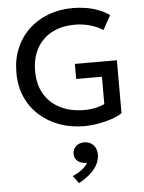

<svg xmlns="http://www.w3.org/2000/svg" viewBox="-67 -767 885 1181"><g transform="rotate(-5 375.5 -177.0)"><path d="M438.5 15Q355 15 284 -10.5Q213 -36 159.8 -83.8Q106.5 -131.5 77 -198.5Q47.5 -265.5 47.5 -349Q47.5 -432 76 -499.2Q104.5 -566.5 155.8 -614.8Q207 -663 276.2 -689Q345.5 -715 427.5 -715Q465.5 -715 504.5 -709Q543.5 -703 581.2 -689.2Q619 -675.5 653 -652L604 -564Q566 -588 521.8 -600Q477.5 -612 430.5 -612Q369.5 -612 320 -593.8Q270.5 -575.5 235.5 -541.2Q200.5 -507 181.8 -458.5Q163 -410 163 -349.5Q163 -264.5 199 -205Q235 -145.5 298.2 -114.8Q361.5 -84 444 -84Q484.5 -84 517 -91.8Q549.5 -99.5 569.5 -109.5V-278.5H410.5V-371.5H670V-44.5Q642.5 -26 601.2 -12.5Q560 1 516.2 8Q472.5 15 438.5 15ZM372.5 361 337 314.5Q370 301.5 395.8 281.2Q421.5 261 432 241Q429.5 241 427 241Q409 241 392.2 234.2Q375.5 227.5 365 213.2Q354.5 199 354.5 180Q354.5 150.5 374.2 132.2Q394 114 425.5 114Q460 114 481.5 136.5Q503 159 503 196.5Q503 226 488.5 255Q474 284 444.8 310.8Q415.5 337.5 372.5 361Z"/></g></svg>

Font: Geologica EX
Style: Regular
Weight: 400
Designer: Sindre Bremnes, Frode Helland
Foundry: Monokrom Skriftforlag AS
Version: Version 1.010;gftools[0.9.28]